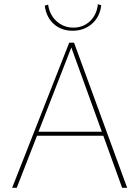

<svg xmlns="http://www.w3.org/2000/svg" viewBox="-20 -898 666 918"><path d="M327 -751Q273 -751 237 -783.5Q201 -816 194 -871L210 -876Q217 -827 250.5 -796.5Q284 -766 331 -766Q378 -766 410.5 -797Q443 -828 448 -878L464 -873Q458 -818 420 -784.5Q382 -751 327 -751ZM38 0 311 -694H334L588 0H564L474 -249H157L60 0ZM164 -268H467L321 -671Z"/></svg>

Font: Cantarell Thin
Style: Regular
Weight: 100
Designer: Dave Crossland, Nikolaus Waxweiler, Florian Fecher, Jacques Le Bailly, Eben Sorkin, Alexei Vanyashin, Alexios Zavras, Em
Version: Version 0.303